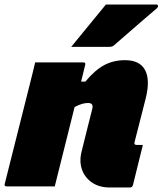

<svg xmlns="http://www.w3.org/2000/svg" viewBox="-63 -827 721 852"><path d="M93 -550H307Q318 -550 315 -539Q306 -503 297 -465H316Q357 -515 398.5 -537.5Q440 -560 492 -560Q557 -560 580.5 -516.5Q604 -473 584 -392Q572 -343 559 -294Q546 -245 534 -196Q532 -190 535 -187Q537 -184 542 -184H571Q560 -140 549 -95Q538 -50 527 -6Q524 5 513 5H424Q378 5 346 -16.5Q314 -38 301 -74Q288 -110 299 -154Q310 -197 321.5 -245Q333 -293 346 -342Q354 -370 328 -370Q315 -370 301 -366Q287 -362 268 -352Q246 -264 224 -176Q202 -88 180 0H-34Q-45 0 -42 -11L69 -452Q76 -479 82 -504Q88 -529 93 -550ZM407 -807H631Q637 -807 638 -801.5Q639 -796 634 -791Q601 -763 571.5 -737.5Q542 -712 511.5 -685.5Q481 -659 443 -626Q436 -619 420 -619H253Q291 -666 329.5 -712.5Q368 -759 407 -807Z"/></svg>

Font: Recursive Mn Lnr St XBk
Style: Italic
Weight: 1000
Italic angle: -15°
Monospace: yes
Version: Version 1.079;hotconv 1.0.112;makeotfexe 2.5.65598; ttfautoh